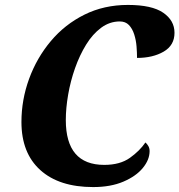

<svg xmlns="http://www.w3.org/2000/svg" viewBox="-20 -749 728 779"><path d="M358 10Q220 10 143.5 -59Q67 -128 67 -254Q67 -344 98 -429Q129 -514 186 -582Q243 -650 322.5 -689.5Q402 -729 499 -729Q596 -729 642 -697.5Q688 -666 688 -616Q688 -565 644 -539.5Q600 -514 536 -514Q536 -535 534 -560.5Q532 -586 524.5 -609.5Q517 -633 503 -647.5Q489 -662 466 -662Q425 -662 390.5 -636.5Q356 -611 329.5 -568Q303 -525 284.5 -472.5Q266 -420 256.5 -365Q247 -310 247 -262Q247 -80 403 -80Q467 -80 507 -108.5Q547 -137 570 -171Q576 -166 581.5 -157Q587 -148 587 -136Q587 -101 559.5 -67.5Q532 -34 480.5 -12Q429 10 358 10Z"/></svg>

Font: Noto Serif SemiCondensed ExtraBold
Style: Italic
Weight: 800
Width: 4
Italic angle: -12°
Designer: Monotype Design Team
Foundry: Monotype Imaging Inc.
Version: Version 2.014; ttfautohint (v1.8.4.7-5d5b)